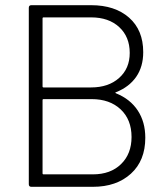

<svg xmlns="http://www.w3.org/2000/svg" viewBox="-20 -720 636 740"><path d="M428 -360Q482 -338 511 -294Q540 -250 540 -189Q540 -101 484.5 -50.5Q429 0 338 0H101Q91 0 91 -10V-690Q91 -700 101 -700H331Q423 -700 477.5 -652Q532 -604 532 -519Q532 -463 505 -424Q478 -385 428 -365Q421 -363 428 -360ZM144 -649V-387Q144 -383 148 -383H331Q398 -383 439 -419.5Q480 -456 480 -516Q480 -578 439.5 -615.5Q399 -653 331 -653H148Q144 -653 144 -649ZM487 -192Q487 -259 445 -298.5Q403 -338 333 -338H148Q144 -338 144 -334V-52Q144 -48 148 -48H338Q406 -48 446.5 -87.5Q487 -127 487 -192Z"/></svg>

Font: Barlow Light
Style: Regular
Weight: 300
Designer: Jeremy Tribby
Foundry: Tribby Type
Version: Version 1.422